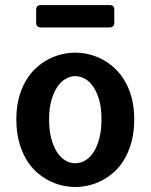

<svg xmlns="http://www.w3.org/2000/svg" viewBox="-20 -728 598 762"><path d="M512.7 -254.9Q512.7 -206.5 502.7 -168Q492.7 -129.4 475.6 -99.4Q458.5 -69.3 435.5 -47.9Q412.6 -26.4 386.5 -12.7Q360.4 1 332.8 7.6Q305.2 14.2 278.8 14.2Q252.4 14.2 224.9 7.6Q197.3 1 171.1 -12.7Q145 -26.4 122.1 -47.9Q99.1 -69.3 82 -99.4Q64.9 -129.4 54.9 -168Q44.9 -206.5 44.9 -254.9Q44.9 -301.8 54.9 -339.4Q64.9 -377 82 -406.5Q99.1 -436 122.1 -457.3Q145 -478.5 171.1 -492.2Q197.3 -505.9 224.9 -512.5Q252.4 -519 278.8 -519Q305.2 -519 332.8 -512.5Q360.4 -505.9 386.2 -492.2Q412.1 -478.5 435.1 -457.3Q458 -436 475.3 -406.5Q492.7 -377 502.7 -339.4Q512.7 -301.8 512.7 -254.9ZM382.8 -254.9Q382.8 -296.9 374.3 -328.6Q365.7 -360.4 351.3 -382.1Q336.9 -403.8 318.1 -414.8Q299.3 -425.8 278.8 -425.8Q258.8 -425.8 240 -414.8Q221.2 -403.8 206.8 -382.1Q192.4 -360.4 183.6 -328.6Q174.8 -296.9 174.8 -254.9Q174.8 -211.9 183.3 -179.2Q191.9 -146.5 206.1 -124.5Q220.2 -102.5 239 -91.3Q257.8 -80.1 278.8 -80.1Q299.3 -80.1 318.4 -91.3Q337.4 -102.5 351.6 -124.5Q365.7 -146.5 374.3 -179.2Q382.8 -211.9 382.8 -254.9ZM433.6 -638.2Q433.6 -619.1 414.6 -619.1H142.6Q123.5 -619.1 123.5 -638.2V-689Q123.5 -708 142.6 -708H414.6Q433.6 -708 433.6 -689Z"/></svg>

Font: New Telegraph
Style: Bold
Weight: 700
Designer: Frank Baranowski
Foundry: Frank Baranowski
Version: Version 3.001